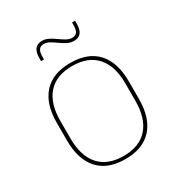

<svg xmlns="http://www.w3.org/2000/svg" viewBox="-160 -762 819 880"><g transform="rotate(-30 249.5 -321.5)"><path d="M249.5 11.5Q156 11.5 107.5 -42.5Q59 -96.5 59 -197.5V-289Q59 -390 107.8 -443.5Q156.5 -497 249.5 -497Q342.5 -497 391.2 -443.5Q440 -390 440 -289V-197.5Q440 -96.5 391.2 -42.5Q342.5 11.5 249.5 11.5ZM249.5 -5Q333 -5 377.2 -54.5Q421.5 -104 421.5 -197.5V-289Q421.5 -382 377.5 -431.2Q333.5 -480.5 249.5 -480.5Q165.5 -480.5 121.5 -431.2Q77.5 -382 77.5 -289V-197.5Q77.5 -104 121.5 -54.5Q165.5 -5 249.5 -5ZM315.5 -575.5Q297 -575.5 280.5 -584.2Q264 -593 248.5 -604.2Q233 -615.5 218 -624.2Q203 -633 188 -633Q170 -633 161.8 -621.5Q153.5 -610 153.5 -585V-571H138V-585.5Q138 -617.5 150 -633.5Q162 -649.5 188 -649.5Q206 -649.5 222.5 -640.8Q239 -632 254.5 -620.8Q270 -609.5 285.2 -600.8Q300.5 -592 315.5 -592Q333.5 -592 341.5 -603.5Q349.5 -615 349.5 -640V-653.5H365.5V-639Q365.5 -607 353.5 -591.2Q341.5 -575.5 315.5 -575.5Z"/></g></svg>

Font: Anek Devanagari Thin
Style: Regular
Weight: 250
Designer: Kailash Malviya (Devanagari) & Yesha Goshar (Latin)
Foundry: Ek Type
Version: Version 1.003